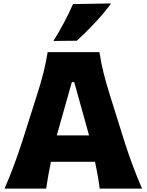

<svg xmlns="http://www.w3.org/2000/svg" viewBox="-20 -1119 875 1139"><path d="M6.8 0Q35.6 -65.4 62.3 -137.2Q88.9 -209 109.9 -273.9L198.2 -551.8Q222.7 -627.4 237.8 -688Q252.9 -748.5 262.7 -809.6H569.8Q579.6 -746.1 594.5 -686Q609.4 -626 632.8 -551.8L720.2 -273.4Q741.7 -206.1 768.1 -135.5Q794.4 -64.9 822.8 0H571.3Q566.4 -39.1 559.3 -79.6Q552.2 -120.1 543.5 -159.2H282.2Q265.1 -79.1 253.9 0ZM508.3 -315.9 420.4 -631.8H406.2L316.9 -315.9ZM296.9 -876Q364.7 -984.4 413.1 -1094.7L639.2 -1098.6Q597.2 -1041.5 545.2 -985.8Q493.2 -930.2 436 -877.4Z"/></svg>

Font: Pinar DS4 ExtraBold
Style: Regular
Weight: 800
Designer: Amin Abedi
Version: Version 3.000